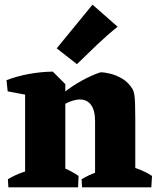

<svg xmlns="http://www.w3.org/2000/svg" viewBox="-20 -806 687 826"><path d="M88 0V-446L207 -498L261 -444V0ZM389 0V-285Q389 -331 371.5 -355Q354 -379 321 -378Q299 -377 273 -365.5Q247 -354 221 -337.5Q195 -321 171 -303L165 -329Q207 -371 250 -404.5Q293 -438 334.5 -460.5Q376 -483 412 -495Q431 -495 456.5 -488.5Q482 -482 507.5 -466.5Q533 -451 550 -423Q555 -415 557.5 -401Q560 -387 561 -362.5Q562 -338 562 -296V0ZM13 -413 8 -461Q52 -478 103 -487.5Q154 -497 207 -498L206 -428L130 -391ZM16 0 14 -35Q42 -52 75.5 -64Q109 -76 137 -83L128 0ZM171 0 196 -103Q227 -95 259 -81.5Q291 -68 318 -49L316 0ZM333 0 331 -35Q359 -52 392.5 -64Q426 -76 454 -83L445 0ZM472 0 497 -103Q529 -95 567.5 -81.5Q606 -68 634 -49L631 0ZM311 -530 224 -598 378 -786 486 -691Q441 -655 397 -613Q353 -571 311 -530Z"/></svg>

Font: Eczar
Style: Bold
Weight: 700
Designer: Vaibhav Singh
Foundry: Rosetta Type Foundry
Version: Version 2.000